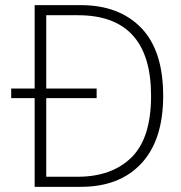

<svg xmlns="http://www.w3.org/2000/svg" viewBox="-20 -724 700 744"><path d="M114.3 0V-704.1H293Q441.4 -704.1 526.9 -616.2Q612.3 -528.3 612.3 -352.5Q612.3 -181.6 527.8 -90.8Q443.4 0 293 0ZM159.2 -39.1H280.3Q413.1 -39.1 489.3 -113.8Q565.4 -188.5 565.4 -352.5Q565.4 -665 282.2 -665H159.2ZM23.4 -343.8V-380.9H354.5V-343.8Z"/></svg>

Font: Gothic A1 ExtraLight
Style: Regular
Weight: 275
Designer: HanYang I&C Co.,Ltd.
Foundry: HanYang I&C Co.,Ltd.
Version: Version 2.50